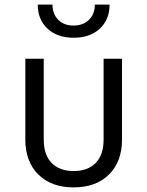

<svg xmlns="http://www.w3.org/2000/svg" viewBox="-20 -805 640 834"><path d="M300 9Q203 9 146.5 -47Q90 -103 90 -199V-550H170V-199Q170 -132 204.5 -97Q239 -62 300 -62Q361 -62 395.5 -97Q430 -132 430 -199V-550H510V-199Q510 -103 453.5 -47Q397 9 300 9ZM300 -641Q229 -641 186.5 -680.5Q144 -720 144 -785H208Q208 -744 233 -719Q258 -694 299 -694Q341 -694 366.5 -719Q392 -744 392 -785H456Q456 -720 413.5 -680.5Q371 -641 300 -641Z"/></svg>

Font: Tiny Light
Style: Regular
Weight: 300
Monospace: yes
Designer: Philipp Nurullin, Konstantin Bulenkov
Foundry: JetBrains
Version: Version 2.251; ttfautohint (v1.8.4.7-5d5b)